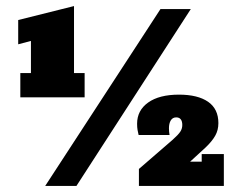

<svg xmlns="http://www.w3.org/2000/svg" viewBox="-20 -613 773 633"><path d="M47 -292V-372H82V-478L40 -467V-547L224 -593V-372H259V-292ZM129 0 509 -583H609L232 0ZM438 0V-56L549 -152Q568 -169 574.5 -179Q581 -189 581 -201Q581 -213 576 -219.5Q571 -226 561 -226Q549 -226 543 -216Q537 -206 537 -190Q537 -185 537.5 -179Q538 -173 539 -168H437Q435 -176 433.5 -184.5Q432 -193 432 -205Q432 -249 468.5 -275Q505 -301 570 -301Q632 -301 666 -277.5Q700 -254 700 -207Q700 -184 689.5 -165.5Q679 -147 658 -127L561 -38L521 -80H645V-105H718V0Z"/></svg>

Font: Rokkitt SemiBold Black
Style: Regular
Weight: 900
Version: Version 3.103